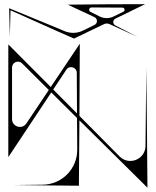

<svg xmlns="http://www.w3.org/2000/svg" viewBox="-20 -892 749 920"><path d="M432.8 -809.8C448.3 -802.5 448.6 -780.4 433.2 -772.8C414.5 -763.6 396 -754.5 377.9 -745.6C350.2 -731.9 318 -730.9 289.5 -742.8C279.8 -746.9 270.2 -750.9 260.5 -755C191.8 -783.8 97.6 -822.6 28.6 -850.6C27 -851.3 25.5 -851.9 23.9 -852.5C24 -850.9 24 -849.3 24 -847.6C24.8 -814.8 26.2 -748.5 27.3 -715.6C28.3 -746.9 29.6 -808.4 30.4 -842.7C97.9 -812.1 188.3 -771.6 255 -742.3C280.5 -731 306.1 -719.8 331.6 -708.6C332.6 -708.2 333.7 -707.7 334.7 -707.2C335.8 -707.7 336.9 -708.2 337.9 -708.8C382.1 -729.9 430.3 -753 478.6 -776.4C486.7 -780.3 496.2 -780.4 504.4 -776.6C549.9 -755.5 595.1 -735 638.5 -715.6C608.6 -731.3 568.9 -751.6 532.7 -770.1C519.3 -777 519.5 -796.2 533 -802.7C570.7 -821 607.7 -839 642.2 -856C653.2 -861.3 664.2 -866.7 675.2 -872.1C556 -872 423.6 -871.2 304.4 -869.7C304.4 -869.7 304.4 -869.8 304.4 -869.8C345.8 -850.3 389.1 -830.1 432.8 -809.8ZM413.4 -835.2C402.8 -840.5 406.7 -856.4 418.5 -856.3C462.1 -855.7 515.9 -855.6 566.8 -855.4C577.7 -855.3 581 -840.6 571.3 -835.9C555.7 -828.3 540 -820.7 524.2 -812.9C502.9 -802.5 478 -802.6 456.8 -813.3C443 -820.3 428.1 -827.8 413.4 -835.2ZM681 -569.3C679.6 -452.1 678.3 -320 677.2 -192.8C676.6 -128.3 598.4 -96.5 553 -142.4C491.7 -204.3 426.2 -270.4 360.6 -336.6C361.3 -451.7 361.8 -566.8 362.3 -657.7C362.4 -666 362.4 -674.3 362.5 -682.6C325.5 -627.6 275.4 -552.9 223.2 -475C149.7 -548.9 79.9 -619.1 19.9 -679.1C19.7 -625 19.7 -552.2 19.7 -475.9C19.7 -365.1 19.8 -247 19.8 -168.5C19.8 -158.6 19.8 -148.8 19.8 -139C72.7 -218.6 151.7 -337.4 225.7 -449.1C266 -408.9 307.5 -367.8 349.1 -326.5C349.3 -287.6 349.7 -231.8 350.1 -175.4C350.8 -83.2 276.8 -7.9 184.7 -7C132.6 -6.4 82.1 -5.9 47.5 -5.4C98.7 -4.8 149.9 -4.2 201.2 -3.6C252.4 -3 303.6 -2.6 354.9 -2.1C356 -2.1 357 -2.1 358.1 -2.1C358.1 -2.1 358.1 -5.4 358.1 -5.4C359.1 -92.8 359.8 -203.4 360.5 -315.2C477 -199.7 593.4 -84.6 686.5 7.4C686.4 3.2 686.4 -1.1 686.4 -5.4C685.1 -182.1 683.2 -392.6 681 -569.3ZM37.7 -568.4C37.7 -593.5 67.9 -606.1 85.7 -588.4C125.8 -548.3 169 -505.4 213.8 -460.9C177.5 -406.7 140.5 -351.5 106.4 -300.5C85.8 -269.7 37.7 -284.3 37.7 -321.4C37.7 -321.4 37.7 -321.4 37.7 -321.4C37.7 -403 37.8 -493.4 37.7 -568.4ZM297.9 -558.1C312.8 -580.5 347.8 -570.1 347.9 -543.2C348.3 -478.2 348.6 -413.3 349 -348.3C310.7 -386.9 272.4 -425.4 235 -463.1C256.8 -496 278.1 -528 297.9 -558.1Z"/></svg>

Font: Stal Type
Style: Glyph
Weight: 400
Version: Version 1.0